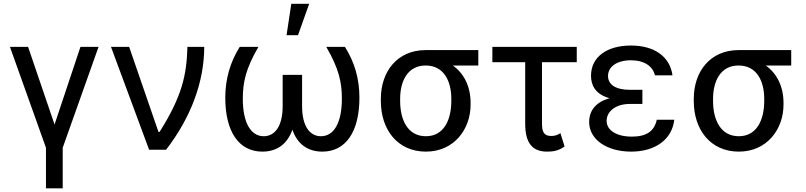

<svg xmlns="http://www.w3.org/2000/svg" viewBox="-20 -794 4274 1018"><path d="M32.7 -545.5 223.7 -10.7V204.5H312.5V-10.7L502.5 -545.5H406.6L269.2 -133.9L128.9 -545.5Z M770.6 0H860.4C994.7 -173.7 1062.5 -362.9 1062.9 -545.5H973.7C969.8 -396.3 945.3 -283.4 826 -94.5H820.3L664.8 -545.5H568.5Z M1350.1 -545.5H1251.1C1199.9 -463.8 1174.7 -375 1174.4 -276.6C1174.4 -94.8 1247.2 9.9 1371.1 9.9C1449.2 9.9 1503.6 -30.9 1530.2 -106.2C1556.5 -30.9 1610.8 9.9 1689.3 9.9C1812.9 9.9 1885.7 -94.8 1885.7 -276.6C1885.7 -375 1860.4 -463.8 1808.9 -545.5H1709.9C1777.7 -428.6 1792.6 -356.9 1792.6 -269.9C1792.6 -144.5 1751.1 -71.7 1681.8 -71.7C1621.1 -71.7 1581.7 -127.1 1581.7 -231.2V-397H1478.7V-231.2C1478.7 -127.1 1438.9 -71.7 1378.2 -71.7C1309.3 -71.7 1267.4 -144.5 1267.4 -269.9C1267.4 -356.9 1282.3 -428.6 1350.1 -545.5ZM1499.3 -607.2H1560L1619.3 -773.8H1524.5Z M1999.3 -269.9V-258.5C1999.3 -106.5 2087.7 9.9 2238.3 9.9C2388.1 9.9 2475.1 -109.7 2475.1 -238.6V-248.6C2475.1 -334.9 2440.3 -404.8 2381 -446.7H2516V-528.4H2236.9C2087.7 -528.4 1999.3 -416.2 1999.3 -269.9ZM2101.6 -258.5V-269.9C2101.6 -364.7 2141.7 -446.7 2236.9 -446.7C2333.1 -446.7 2372.9 -364.7 2372.9 -269.9V-258.5C2372.9 -158 2333.1 -71.7 2238.3 -71.7C2141.7 -71.7 2101.6 -158 2101.6 -258.5Z M3038 -545.5H2590.6V-464.1H2764.6V-138.8C2764.6 -32.7 2804.7 9.9 2881 9.9C2913 9.9 2941.1 5.7 2973.4 -17.4L2951.3 -88.1C2941.1 -81 2924.4 -73.2 2907 -73.2C2883.9 -73.2 2853.7 -73.9 2853.7 -134.9V-464.1H3038Z M3386 -317.8H3319.6C3242.2 -317.8 3203.8 -346.9 3203.8 -391.3C3203.8 -440.3 3251.1 -474.4 3324.6 -474.4C3396.3 -474.4 3441.4 -442.8 3452.4 -394.5H3545.5C3532.3 -493.6 3449.9 -552.6 3325.3 -552.6C3199.6 -552.6 3113.6 -493.3 3113.6 -392.4C3113.6 -347.7 3131.7 -295.5 3212 -273.1C3125.7 -249.6 3103.7 -193.5 3103.7 -147.7C3103.7 -53.3 3198.5 9.9 3326.7 9.9C3455.6 9.9 3543.7 -55.8 3555 -159.1H3462.4C3448.9 -98.7 3408.4 -69.6 3329.9 -69.6C3248.9 -69.6 3196.4 -103.3 3196.4 -153.1C3196.4 -203.8 3245 -242.9 3319.6 -242.9H3386Z M3658.4 -269.9V-258.5C3658.4 -106.5 3746.8 9.9 3897.4 9.9C4047.2 9.9 4134.2 -109.7 4134.2 -238.6V-248.6C4134.2 -334.9 4099.4 -404.8 4040.1 -446.7H4175.1V-528.4H3896C3746.8 -528.4 3658.4 -416.2 3658.4 -269.9ZM3760.7 -258.5V-269.9C3760.7 -364.7 3800.8 -446.7 3896 -446.7C3992.2 -446.7 4032 -364.7 4032 -269.9V-258.5C4032 -158 3992.2 -71.7 3897.4 -71.7C3800.8 -71.7 3760.7 -158 3760.7 -258.5Z"/></svg>

Font: Margiela Sans Text
Style: Regular
Weight: 400
Designer: Stefan Endress, Andreas Faust
Version: Version 1.100;FEAKit 1.0